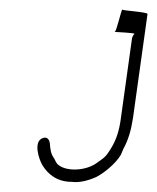

<svg xmlns="http://www.w3.org/2000/svg" viewBox="-20 -438 325 397"><path d="M70 -153C47 -147 61 -107 68 -96C79 -78 98 -62 128 -62C144 -60 161 -64 179 -72C193 -79 218 -98 230 -118L235 -130C245 -148 251 -168 255 -194L285 -409C286 -413 235 -416 233 -418C231 -420 221 -372 217 -372C217 -372 260 -370 258 -368C256 -366 254 -363 253 -359L230 -194C227 -170 221 -150 210 -132C198 -112 195 -112 180 -101C158 -85 120 -83 102 -96C95 -101 95 -106 91 -112C85 -120 84 -130 83 -142C82 -149 78 -155 70 -153Z"/></svg>

Font: FailCity
Style: OBL
Weight: 400
Version: Version 1